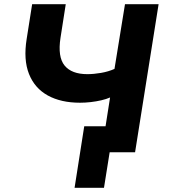

<svg xmlns="http://www.w3.org/2000/svg" viewBox="-20 -725 806 914"><path d="M475 169H335L381 -124H582L562 0H502ZM463 0 504 -261Q486 -253 462 -247.5Q438 -242 412 -239Q386 -236 361 -236Q270 -236 207.5 -270.5Q145 -305 118 -373Q91 -441 107 -540L133 -705H293L268 -545Q254 -454 287.5 -413Q321 -372 396 -372Q426 -372 461 -378Q496 -384 525 -397L575 -705H735L623 0Z"/></svg>

Font: Nunito Sans 9pt ExtraBold
Style: Italic
Weight: 800
Italic angle: -9°
Version: Version 3.101;gftools[0.9.27]